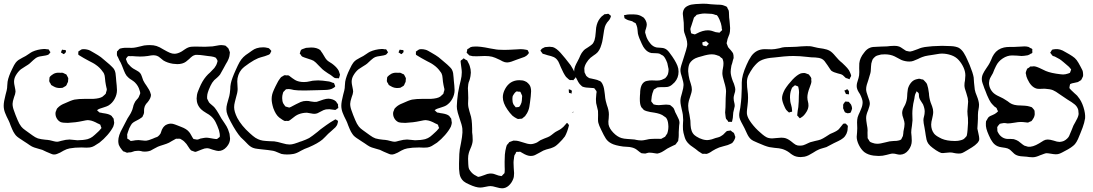

<svg xmlns="http://www.w3.org/2000/svg" viewBox="-23 -790 5915 1039"><path d="M502 -194Q502 -194 504 -192L510 -186Q514 -182 516 -181Q518 -180 524 -180Q530 -178 546 -176Q569 -172 579 -164Q582 -163 584 -158Q585 -156 588 -153Q591 -150 592 -147Q593 -145 593 -139Q595 -131 595 -126Q595 -120 590 -105Q579 -83 558.5 -59.5Q538 -36 515 -18Q497 -6 486.5 0Q476 6 463 8Q457 9 444 9Q427 9 418 8Q381 8 354 13Q338 16 321.5 25Q305 34 302 36Q294 40 284.5 43.5Q275 47 266 46Q264 46 259.5 44.5Q255 43 253 42Q248 40 227 31Q220 27 206 21Q197 18 183.5 14.5Q170 11 162 8Q150 4 138.5 -4Q127 -12 124 -14Q109 -24 107 -25Q102 -29 90.5 -36Q79 -43 70.5 -50Q62 -57 57 -65Q49 -76 42.5 -91.5Q36 -107 34 -112Q29 -127 24 -137Q11 -162 4 -180.5Q-3 -199 -3 -218Q-3 -239 7 -277L13 -300Q15 -308 15.5 -314Q16 -320 16 -324Q16 -332 18 -348Q23 -377 43 -417Q54 -441 62 -451Q69 -460 78 -466Q87 -472 98 -477.5Q109 -483 116 -487Q123 -491 133.5 -498.5Q144 -506 152 -510Q180 -523 216 -525Q223 -525 233 -523Q234 -523 235.5 -523.5Q237 -524 239 -523Q243 -521 245 -514Q250 -509 250 -508L249 -506Q246 -503 242 -497Q238 -493 232.5 -492Q227 -491 225 -490Q217 -488 204.5 -486.5Q192 -485 183 -482Q170 -477 157 -464.5Q144 -452 137 -446Q133 -442 113 -430Q93 -417 90 -415Q74 -402 62 -381Q53 -365 53 -347Q53 -338 57 -320Q61 -302 61 -294Q60 -281 53 -264Q45 -240 45 -228Q45 -211 52.5 -191.5Q60 -172 61 -168Q64 -161 72.5 -140Q81 -119 92 -105Q100 -95 113 -86Q126 -77 131 -73Q137 -69 152.5 -57.5Q168 -46 182 -41Q200 -36 222 -34Q226 -34 234 -33Q242 -32 247 -31Q253 -30 265 -26.5Q277 -23 286 -23Q291 -23 298 -25Q305 -27 309 -28Q335 -35 353 -35Q359 -35 375 -33Q389 -31 396 -31Q426 -31 451 -37Q467 -42 477.5 -50Q488 -58 508 -77Q513 -81 521 -91Q526 -96 526 -97Q527 -98 525.5 -99.5Q524 -101 524 -102Q523 -104 522 -108.5Q521 -113 520 -115Q518 -117 513 -119Q508 -121 506 -122Q479 -137 461 -139L452 -140Q446 -140 423 -135Q386 -127 344 -125Q318 -125 306 -129Q291 -136 283 -151.5Q275 -167 278 -184Q278 -185 281 -191Q283 -198 286 -203Q286 -203 294 -211Q307 -223 328 -231Q362 -247 380 -251Q403 -255 437 -255H482Q517 -257 532 -267L541 -275Q542 -276 545 -278.5Q548 -281 549 -283Q551 -285 551 -291Q552 -294 553.5 -297.5Q555 -301 555 -305Q555 -310 553 -316Q552 -322 550 -330Q548 -338 547 -348Q546 -354 545 -368Q544 -382 540 -391Q539 -394 536.5 -397.5Q534 -401 533 -402Q518 -424 496 -439Q488 -445 476.5 -451Q465 -457 461 -459Q452 -463 444.5 -468Q437 -473 430 -476L410 -488Q403 -492 402 -493Q400 -495 400.5 -500.5Q401 -506 401 -507L400 -510Q401 -511 402.5 -512Q404 -513 405 -514Q408 -516 411 -518Q414 -520 417 -522Q421 -524 431 -524Q441 -524 452 -521Q462 -519 486 -504Q490 -502 507 -491.5Q524 -481 537 -469L570 -441Q573 -438 581.5 -430Q590 -422 594 -416Q600 -406 602 -394.5Q604 -383 604.5 -371Q605 -359 606 -352Q607 -343 608.5 -327.5Q610 -312 610 -302Q610 -278 597.5 -255Q585 -232 564 -219Q555 -214 540 -209.5Q525 -205 517 -202Q509 -199 504 -195Q502 -195 502 -194ZM307 -506Q306 -507 310 -514Q310 -516 311 -518Q312 -520 313 -521Q315 -522 319 -520Q331 -520 333 -518Q334 -516 334 -513Q334 -510 333 -507Q323 -497 323 -497Q321 -497 318 -499Q315 -501 314 -502Q313 -503 310.5 -504Q308 -505 307 -506ZM256 -383Q258 -384 263.5 -388Q269 -392 273 -393Q285 -398 305 -396Q307 -396 310 -396.5Q313 -397 317 -396Q322 -394 325.5 -392Q329 -390 331 -389Q334 -389 336 -387Q337 -386 341 -378L346 -368Q347 -366 346.5 -364Q346 -362 346 -360Q346 -351 345 -347L340 -337Q338 -330 335 -327Q334 -325 331.5 -324Q329 -323 328 -322Q318 -316 316 -315Q313 -314 306 -314Q284 -312 266 -323Q256 -328 254 -330L249 -340Q248 -341 246 -344Q244 -347 244 -349Q243 -351 243.5 -354.5Q244 -358 244 -360Q244 -369 245 -371Q246 -375 256 -383Z M1222 -40Q1222 -16 1203 5.5Q1184 27 1159 27Q1151 27 1128 20Q1108 12 1097 12Q1085 12 1070 18.5Q1055 25 1046 28Q1044 29 1039.5 30.5Q1035 32 1033 32L1019 27L1011 24L1004 16Q1004 16 986 -11Q973 -27 962 -33Q954 -38 952 -39Q949 -40 944.5 -39.5Q940 -39 938 -39Q936 -39 934 -39.5Q932 -40 929 -39Q926 -38 920 -34Q914 -31 905.5 -26Q897 -21 892 -18Q880 -12 860 -6Q840 0 831 4Q826 6 810 15Q804 19 792 25Q774 32 750 30Q746 29 739.5 27.5Q733 26 729 26H724Q716 26 712 27Q706 27 698.5 30Q691 33 686 34Q681 35 672 35Q668 37 664 36Q660 36 654 32L644 29L637 21Q626 8 620 -6Q617 -17 617 -27Q617 -57 640 -97L667 -149Q672 -157 679 -168Q686 -179 689 -187Q693 -194 697 -210Q699 -221 703 -229Q708 -242 718 -252Q720 -254 723.5 -258Q727 -262 728 -265Q729 -267 732 -275Q733 -277 734.5 -280.5Q736 -284 736 -286Q736 -290 734.5 -294.5Q733 -299 732 -302Q726 -325 707 -344Q702 -349 690 -357Q678 -364 672 -370Q661 -379 654.5 -392.5Q648 -406 641 -425Q639 -431 636 -437.5Q633 -444 630 -451Q627 -456 623 -463.5Q619 -471 615 -481Q611 -487 610 -491Q609 -494 609.5 -498.5Q610 -503 610 -505V-509Q610 -512 612 -513.5Q614 -515 614 -515Q622 -525 626 -527Q628 -528 633 -528.5Q638 -529 640 -530Q651 -532 666.5 -531.5Q682 -531 689 -531Q701 -531 714.5 -534Q728 -537 732 -538Q755 -544 757 -544Q775 -546 787 -546Q809 -546 824 -541Q840 -536 862 -522Q883 -510 896 -504.5Q909 -499 921 -499Q939 -499 961 -512Q967 -516 978 -523.5Q989 -531 998 -534Q1009 -538 1032 -538L1087 -537Q1101 -537 1127 -539Q1136 -540 1150.5 -543Q1165 -546 1174 -546Q1182 -546 1186 -545L1197 -543L1205 -536Q1207 -534 1209 -532Q1211 -530 1213 -528Q1214 -527 1217 -518L1221 -507L1220 -497Q1219 -474 1199 -443Q1194 -435 1186 -419Q1170 -391 1168 -387Q1162 -379 1152 -370Q1142 -361 1136 -356Q1124 -343 1116 -325.5Q1108 -308 1107 -305Q1100 -286 1099 -279Q1097 -265 1098 -256L1103 -246L1108 -236Q1113 -230 1123 -222Q1133 -214 1139 -207Q1150 -193 1160.5 -174.5Q1171 -156 1175 -149Q1180 -141 1192.5 -123Q1205 -105 1211 -90Q1213 -86 1219 -66Q1222 -42 1222 -40ZM1119 -161Q1109 -170 1094 -178Q1074 -190 1066 -198Q1041 -222 1041 -257Q1041 -263 1043 -277Q1045 -288 1050 -299.5Q1055 -311 1056 -314Q1071 -351 1092 -376Q1102 -388 1114 -398Q1133 -417 1137 -422Q1148 -436 1152 -451Q1152 -453 1153.5 -456.5Q1155 -460 1154 -461Q1154 -463 1152 -466.5Q1150 -470 1149 -471Q1148 -472 1147 -474.5Q1146 -477 1144 -478Q1143 -479 1139 -480Q1135 -481 1134 -482Q1123 -485 1101 -487Q1092 -488 1075.5 -490.5Q1059 -493 1046 -493H1035Q1025 -491 1017.5 -485.5Q1010 -480 1000 -470Q984 -457 983 -456Q965 -443 936 -443Q928 -443 912 -445Q882 -450 861 -463Q855 -467 845 -476Q835 -485 826 -488Q817 -491 807 -491Q797 -491 777 -487Q756 -484 735 -484L712 -485Q692 -487 682 -486Q681 -486 676 -486.5Q671 -487 669 -485Q667 -484 660 -474L659 -471Q658 -470 659.5 -467.5Q661 -465 661 -464Q662 -461 664 -455.5Q666 -450 669 -446Q685 -427 698 -419Q704 -415 716.5 -408.5Q729 -402 735 -395Q741 -388 745 -375Q749 -362 752 -355Q760 -339 770 -326Q787 -301 790 -290L794 -277Q794 -259 776 -237Q774 -235 770 -230.5Q766 -226 764 -222Q759 -214 757 -201Q756 -196 756.5 -189Q757 -182 756 -178Q755 -172 751 -165L748 -158Q747 -156 739 -151Q733 -146 717 -138Q715 -137 706.5 -132.5Q698 -128 691 -121Q691 -121 685 -112Q676 -98 669 -75L665 -62L666 -48Q666 -47 665.5 -44Q665 -41 666 -40Q668 -38 676 -34Q682 -28 685 -27Q688 -27 692 -28Q696 -29 699 -29Q703 -30 710 -31Q717 -32 727 -32Q733 -32 747.5 -30Q762 -28 770 -29Q771 -29 783 -32Q809 -41 816 -45Q819 -46 823.5 -47.5Q828 -49 831 -51Q840 -58 846 -68Q848 -73 849.5 -78Q851 -83 853 -88Q860 -102 865 -106Q871 -113 881.5 -117Q892 -121 901 -121Q912 -121 923.5 -116.5Q935 -112 938 -111Q942 -109 957 -103.5Q972 -98 983 -91Q994 -84 1001 -75Q1006 -69 1011 -59.5Q1016 -50 1018 -47Q1020 -45 1021 -42.5Q1022 -40 1024 -38Q1026 -37 1029 -37Q1032 -37 1035 -36Q1037 -36 1040.5 -35Q1044 -34 1046 -35Q1051 -35 1061 -40Q1086 -45 1092 -45Q1102 -45 1114.5 -42.5Q1127 -40 1135 -39Q1138 -39 1143 -38Q1148 -37 1151 -38Q1154 -39 1157 -42Q1160 -45 1162 -46Q1166 -48 1166 -50Q1167 -52 1166.5 -58Q1166 -64 1166 -66Q1166 -69 1162 -85Q1153 -111 1143.5 -129.5Q1134 -148 1119 -161Z M1752 -393Q1727 -410 1722 -415Q1722 -415 1702 -435Q1685 -454 1674 -461Q1665 -466 1645 -472Q1631 -476 1624 -479Q1615 -482 1612 -484Q1607 -488 1603 -496Q1599 -500 1599 -500Q1599 -502 1600 -503Q1601 -504 1601 -506Q1602 -509 1603 -513Q1604 -517 1606 -520Q1607 -521 1609.5 -522Q1612 -523 1613 -524Q1628 -530 1633 -531Q1651 -533 1661 -533Q1692 -533 1710 -519L1716 -510Q1721 -504 1729 -490Q1739 -472 1746 -465Q1752 -459 1763 -452.5Q1774 -446 1781 -440Q1801 -424 1810 -407L1815 -392Q1817 -388 1817 -386Q1817 -384 1814 -375Q1813 -373 1812.5 -370.5Q1812 -368 1811 -366L1803 -367H1794Q1788 -367 1781.5 -372.5Q1775 -378 1772 -380Q1766 -385 1752 -393ZM1800 -112Q1798 -108 1795.5 -105.5Q1793 -103 1792 -101L1770 -81L1753 -66Q1746 -59 1737 -49.5Q1728 -40 1722 -35Q1697 -14 1648 7L1625 16L1605 26Q1582 40 1565 43Q1549 46 1531 46Q1514 46 1500 43Q1491 40 1478 34Q1465 28 1455 26Q1433 22 1391 18Q1385 17 1370.5 15.5Q1356 14 1346 10Q1331 4 1317.5 -10Q1304 -24 1300 -28L1280 -47Q1255 -75 1225 -132Q1214 -153 1208 -168.5Q1202 -184 1202 -199Q1202 -213 1206 -228Q1210 -243 1211 -246Q1213 -252 1218 -271Q1221 -283 1223 -308Q1223 -323 1226 -338Q1231 -364 1253 -412Q1265 -439 1273.5 -454Q1282 -469 1294 -481Q1305 -492 1324 -504Q1327 -506 1340 -515.5Q1353 -525 1366 -529Q1381 -534 1402 -534Q1412 -534 1424 -531L1432 -529Q1438 -523 1438 -523Q1439 -521 1442 -518.5Q1445 -516 1445 -515Q1446 -514 1444 -511Q1442 -508 1442 -507Q1441 -505 1439.5 -501.5Q1438 -498 1436 -497Q1435 -496 1432.5 -494.5Q1430 -493 1429 -493Q1424 -491 1419.5 -489.5Q1415 -488 1410 -486Q1384 -479 1374 -475Q1354 -467 1326 -448Q1296 -428 1284 -414Q1273 -401 1267 -384Q1261 -367 1261 -350L1262 -329Q1263 -322 1263 -308Q1263 -290 1253 -258Q1252 -254 1248 -238.5Q1244 -223 1244 -210Q1244 -186 1261 -152Q1284 -109 1329 -69Q1331 -67 1345 -55Q1359 -43 1373 -37Q1386 -31 1399.5 -29Q1413 -27 1435 -26Q1452 -26 1461 -25Q1478 -23 1505 -15Q1528 -8 1544 -8Q1556 -8 1570.5 -12.5Q1585 -17 1590 -19Q1599 -23 1610 -26Q1635 -35 1650 -43Q1666 -53 1696 -77Q1712 -91 1721 -97Q1723 -99 1743 -113L1765 -128L1785 -140Q1786 -141 1788 -142Q1790 -143 1793 -144Q1795 -144 1799 -140Q1800 -140 1803 -138.5Q1806 -137 1806 -131Q1805 -128 1803.5 -121.5Q1802 -115 1800 -112ZM1741 -198Q1729 -196 1712 -186Q1704 -181 1695.5 -177.5Q1687 -174 1678 -174Q1671 -174 1659 -176.5Q1647 -179 1638 -180Q1615 -180 1594 -172Q1591 -171 1585 -168Q1579 -165 1575 -162Q1568 -157 1562 -152Q1556 -147 1549 -142Q1540 -136 1540 -136Q1537 -135 1533 -135.5Q1529 -136 1527 -136L1519 -135Q1509 -138 1488 -154Q1469 -169 1456 -205Q1447 -234 1447 -254Q1447 -267 1450 -279Q1452 -288 1460 -306L1468 -323Q1471 -328 1477 -340.5Q1483 -353 1490 -362Q1497 -372 1499 -373Q1501 -375 1503.5 -376Q1506 -377 1508 -378Q1509 -379 1512 -381Q1515 -383 1517 -383H1520Q1526 -383 1528 -382Q1530 -382 1533 -382.5Q1536 -383 1538 -382Q1541 -381 1543.5 -379Q1546 -377 1547 -376Q1552 -372 1559 -367Q1566 -362 1574 -357Q1593 -346 1622 -346Q1633 -346 1638 -347Q1652 -349 1659 -351Q1663 -352 1668 -353Q1673 -354 1680 -354Q1686 -355 1699 -355Q1718 -355 1758 -349Q1764 -348 1778 -342Q1779 -342 1781.5 -341.5Q1784 -341 1785 -339L1788 -331Q1791 -325 1791 -322Q1791 -321 1787 -318Q1783 -315 1781 -314Q1766 -303 1730 -303Q1711 -303 1696 -302Q1608 -299 1590 -301Q1582 -301 1568 -303Q1563 -304 1554.5 -306Q1546 -308 1538 -308Q1535 -307 1531.5 -307.5Q1528 -308 1525 -307Q1523 -306 1520.5 -303Q1518 -300 1517 -299Q1510 -292 1510 -292Q1509 -290 1508.5 -287Q1508 -284 1507 -282Q1504 -272 1504 -259Q1504 -242 1510 -230Q1511 -228 1519 -217Q1520 -216 1521 -215Q1522 -214 1523 -213Q1524 -212 1529 -212Q1531 -211 1535.5 -209.5Q1540 -208 1543 -208Q1547 -209 1551.5 -211.5Q1556 -214 1558 -215Q1565 -218 1579 -226Q1601 -237 1604 -238Q1619 -244 1635 -244Q1648 -244 1659 -241Q1681 -237 1691 -239Q1695 -240 1698.5 -241.5Q1702 -243 1706 -244Q1711 -246 1726.5 -251Q1742 -256 1755 -256Q1781 -254 1794 -242Q1796 -241 1798 -237Q1800 -233 1801 -232Q1802 -231 1803.5 -229.5Q1805 -228 1806 -225Q1807 -224 1806.5 -221Q1806 -218 1806 -217Q1809 -209 1807 -205L1800 -201Q1796 -196 1791 -195L1783 -196L1759 -199Q1746 -199 1741 -198Z M2329 -194Q2329 -194 2331 -192L2337 -186Q2341 -182 2343 -181Q2345 -180 2351 -180Q2357 -178 2373 -176Q2396 -172 2406 -164Q2409 -163 2411 -158Q2412 -156 2415 -153Q2418 -150 2419 -147Q2420 -145 2420 -139Q2422 -131 2422 -126Q2422 -120 2417 -105Q2406 -83 2385.5 -59.5Q2365 -36 2342 -18Q2324 -6 2313.5 0Q2303 6 2290 8Q2284 9 2271 9Q2254 9 2245 8Q2208 8 2181 13Q2165 16 2148.5 25Q2132 34 2129 36Q2121 40 2111.5 43.5Q2102 47 2093 46Q2091 46 2086.5 44.5Q2082 43 2080 42Q2075 40 2054 31Q2047 27 2033 21Q2024 18 2010.5 14.5Q1997 11 1989 8Q1977 4 1965.5 -4Q1954 -12 1951 -14Q1936 -24 1934 -25Q1929 -29 1917.5 -36Q1906 -43 1897.5 -50Q1889 -57 1884 -65Q1876 -76 1869.5 -91.5Q1863 -107 1861 -112Q1856 -127 1851 -137Q1838 -162 1831 -180.5Q1824 -199 1824 -218Q1824 -239 1834 -277L1840 -300Q1842 -308 1842.5 -314Q1843 -320 1843 -324Q1843 -332 1845 -348Q1850 -377 1870 -417Q1881 -441 1889 -451Q1896 -460 1905 -466Q1914 -472 1925 -477.5Q1936 -483 1943 -487Q1950 -491 1960.5 -498.5Q1971 -506 1979 -510Q2007 -523 2043 -525Q2050 -525 2060 -523Q2061 -523 2062.5 -523.5Q2064 -524 2066 -523Q2070 -521 2072 -514Q2077 -509 2077 -508L2076 -506Q2073 -503 2069 -497Q2065 -493 2059.5 -492Q2054 -491 2052 -490Q2044 -488 2031.5 -486.5Q2019 -485 2010 -482Q1997 -477 1984 -464.5Q1971 -452 1964 -446Q1960 -442 1940 -430Q1920 -417 1917 -415Q1901 -402 1889 -381Q1880 -365 1880 -347Q1880 -338 1884 -320Q1888 -302 1888 -294Q1887 -281 1880 -264Q1872 -240 1872 -228Q1872 -211 1879.5 -191.5Q1887 -172 1888 -168Q1891 -161 1899.5 -140Q1908 -119 1919 -105Q1927 -95 1940 -86Q1953 -77 1958 -73Q1964 -69 1979.5 -57.5Q1995 -46 2009 -41Q2027 -36 2049 -34Q2053 -34 2061 -33Q2069 -32 2074 -31Q2080 -30 2092 -26.5Q2104 -23 2113 -23Q2118 -23 2125 -25Q2132 -27 2136 -28Q2162 -35 2180 -35Q2186 -35 2202 -33Q2216 -31 2223 -31Q2253 -31 2278 -37Q2294 -42 2304.5 -50Q2315 -58 2335 -77Q2340 -81 2348 -91Q2353 -96 2353 -97Q2354 -98 2352.5 -99.5Q2351 -101 2351 -102Q2350 -104 2349 -108.5Q2348 -113 2347 -115Q2345 -117 2340 -119Q2335 -121 2333 -122Q2306 -137 2288 -139L2279 -140Q2273 -140 2250 -135Q2213 -127 2171 -125Q2145 -125 2133 -129Q2118 -136 2110 -151.5Q2102 -167 2105 -184Q2105 -185 2108 -191Q2110 -198 2113 -203Q2113 -203 2121 -211Q2134 -223 2155 -231Q2189 -247 2207 -251Q2230 -255 2264 -255H2309Q2344 -257 2359 -267L2368 -275Q2369 -276 2372 -278.5Q2375 -281 2376 -283Q2378 -285 2378 -291Q2379 -294 2380.5 -297.5Q2382 -301 2382 -305Q2382 -310 2380 -316Q2379 -322 2377 -330Q2375 -338 2374 -348Q2373 -354 2372 -368Q2371 -382 2367 -391Q2366 -394 2363.5 -397.5Q2361 -401 2360 -402Q2345 -424 2323 -439Q2315 -445 2303.5 -451Q2292 -457 2288 -459Q2279 -463 2271.5 -468Q2264 -473 2257 -476L2237 -488Q2230 -492 2229 -493Q2227 -495 2227.5 -500.5Q2228 -506 2228 -507L2227 -510Q2228 -511 2229.5 -512Q2231 -513 2232 -514Q2235 -516 2238 -518Q2241 -520 2244 -522Q2248 -524 2258 -524Q2268 -524 2279 -521Q2289 -519 2313 -504Q2317 -502 2334 -491.5Q2351 -481 2364 -469L2397 -441Q2400 -438 2408.5 -430Q2417 -422 2421 -416Q2427 -406 2429 -394.5Q2431 -383 2431.5 -371Q2432 -359 2433 -352Q2434 -343 2435.5 -327.5Q2437 -312 2437 -302Q2437 -278 2424.5 -255Q2412 -232 2391 -219Q2382 -214 2367 -209.5Q2352 -205 2344 -202Q2336 -199 2331 -195Q2329 -195 2329 -194ZM2134 -506Q2133 -507 2137 -514Q2137 -516 2138 -518Q2139 -520 2140 -521Q2142 -522 2146 -520Q2158 -520 2160 -518Q2161 -516 2161 -513Q2161 -510 2160 -507Q2150 -497 2150 -497Q2148 -497 2145 -499Q2142 -501 2141 -502Q2140 -503 2137.5 -504Q2135 -505 2134 -506ZM2083 -383Q2085 -384 2090.5 -388Q2096 -392 2100 -393Q2112 -398 2132 -396Q2134 -396 2137 -396.5Q2140 -397 2144 -396Q2149 -394 2152.5 -392Q2156 -390 2158 -389Q2161 -389 2163 -387Q2164 -386 2168 -378L2173 -368Q2174 -366 2173.5 -364Q2173 -362 2173 -360Q2173 -351 2172 -347L2167 -337Q2165 -330 2162 -327Q2161 -325 2158.5 -324Q2156 -323 2155 -322Q2145 -316 2143 -315Q2140 -314 2133 -314Q2111 -312 2093 -323Q2083 -328 2081 -330L2076 -340Q2075 -341 2073 -344Q2071 -347 2071 -349Q2070 -351 2070.5 -354.5Q2071 -358 2071 -360Q2071 -369 2072 -371Q2073 -375 2083 -383Z M2517 -490Q2517 -490 2509 -498Q2502 -505 2502 -505L2504 -513Q2505 -515 2505 -518Q2505 -521 2506 -524L2514 -528Q2516 -529 2518 -531Q2520 -533 2524 -535Q2533 -538 2545 -538Q2573 -540 2629 -528L2653 -524Q2670 -520 2707 -520Q2726 -520 2777 -523L2794 -524Q2808 -524 2823 -521Q2825 -520 2827.5 -520Q2830 -520 2832 -519Q2834 -516 2835.5 -512.5Q2837 -509 2838 -507L2839 -504Q2839 -501 2831 -493Q2827 -488 2815 -482Q2800 -476 2770 -466Q2758 -461 2744.5 -456.5Q2731 -452 2721 -452Q2709 -452 2697 -458Q2685 -464 2682 -466Q2653 -480 2640 -483Q2624 -487 2600 -487Q2582 -487 2573 -486Q2566 -486 2556.5 -485.5Q2547 -485 2535 -486Q2519 -489 2517 -490ZM2926 -535Q2930 -536 2939 -536L2951 -537Q2957 -537 2969 -535Q2988 -529 3010.5 -504Q3033 -479 3065 -437Q3067 -434 3077 -417Q3087 -400 3090 -382Q3093 -374 3092 -371Q3090 -366 3083 -361Q3081 -356 3080 -356L3071 -357Q3069 -357 3065.5 -356.5Q3062 -356 3060 -357L3053 -362Q3044 -370 3040 -374Q3026 -393 3012 -426Q3009 -432 3004 -445Q2999 -458 2993 -465Q2985 -476 2972.5 -481.5Q2960 -487 2941 -491Q2939 -491 2922 -497L2914 -499Q2914 -499 2905 -511Q2902 -514 2902 -515Q2901 -518 2910 -527ZM3034 -52Q3021 -34 3001 -15Q2999 -13 2990 -5Q2981 3 2971 7Q2958 13 2944 16Q2940 17 2933 19Q2926 21 2917 25Q2914 26 2897 36Q2881 45 2871.5 49.5Q2862 54 2849 54Q2830 54 2804 38Q2794 32 2792 31H2789Q2783 31 2781 32Q2780 32 2776.5 31.5Q2773 31 2772 32Q2770 33 2768.5 36.5Q2767 40 2767 41Q2761 50 2761 50Q2760 54 2759 60Q2758 66 2758 69Q2756 81 2756 90L2757 118Q2759 136 2759 147Q2759 168 2754 179Q2746 200 2730 214.5Q2714 229 2694 229Q2682 229 2662 223Q2642 217 2631 217Q2622 217 2604 221Q2586 225 2576 225Q2552 225 2516 208Q2497 200 2486 191Q2468 175 2464 151Q2460 127 2461 95Q2462 84 2462 61Q2462 54 2462.5 43.5Q2463 33 2465 18Q2473 -21 2477 -48Q2481 -75 2479 -94Q2477 -113 2464 -149Q2452 -184 2450 -200Q2449 -205 2449 -215Q2449 -226 2451 -248Q2454 -286 2463 -325Q2464 -330 2470 -354Q2476 -378 2476 -399Q2476 -408 2474 -421Q2472 -434 2471 -444Q2471 -447 2470 -453Q2469 -459 2470 -461Q2471 -464 2479 -468Q2485 -474 2485 -474Q2487 -474 2490.5 -471.5Q2494 -469 2495 -468L2505 -463L2509 -455Q2517 -441 2519 -433Q2525 -415 2525 -397Q2525 -390 2523 -378Q2522 -370 2520 -364Q2518 -358 2517 -354Q2512 -343 2511 -334Q2509 -320 2509 -313L2510 -292Q2511 -282 2511 -260L2510 -230Q2510 -211 2517 -189Q2524 -167 2526 -158Q2530 -140 2531 -120Q2532 -100 2532 -95V-74Q2533 -67 2534 -56.5Q2535 -46 2535 -32Q2535 -12 2522 16Q2516 30 2514 38Q2510 51 2510 69L2511 97Q2511 100 2512 110Q2513 120 2516 126Q2516 126 2522 135Q2535 153 2553 161Q2555 162 2559 164.5Q2563 167 2566 167H2567Q2570 167 2579 164Q2590 161 2599 157Q2614 150 2628 149H2633Q2641 149 2649 151Q2656 153 2662 155.5Q2668 158 2675 160Q2678 160 2686 162L2691 163Q2693 162 2695.5 159Q2698 156 2699 155Q2699 155 2707 147Q2708 145 2707.5 143Q2707 141 2708 139Q2709 125 2708 112Q2707 91 2709 47Q2711 25 2716 7Q2717 5 2717.5 2Q2718 -1 2719 -3Q2721 -7 2723.5 -9.5Q2726 -12 2728 -14L2733 -21Q2734 -22 2744 -25L2755 -29H2760Q2775 -29 2785 -26L2805 -20Q2833 -10 2849 -10Q2863 -10 2883 -19Q2883 -19 2901 -31Q2909 -35 2921.5 -40Q2934 -45 2942 -48Q2952 -52 2962 -60Q2972 -68 2976 -71Q2982 -76 2995 -82.5Q3008 -89 3013 -93Q3026 -102 3036 -115L3043 -123Q3045 -125 3045 -125Q3046 -125 3047 -124Q3048 -123 3049 -122Q3054 -117 3056 -112Q3047 -75 3034 -52ZM2827 -174Q2824 -171 2822.5 -168Q2821 -165 2819 -162L2808 -153Q2806 -152 2805 -150.5Q2804 -149 2802 -148Q2799 -147 2791 -147L2780 -146Q2779 -146 2773 -149Q2761 -155 2750 -164Q2735 -179 2723 -197Q2698 -233 2698 -264Q2698 -286 2710.5 -309Q2723 -332 2742 -344Q2762 -356 2787 -356Q2806 -356 2817 -351L2827 -346L2835 -339L2842 -331Q2851 -318 2851 -296Q2851 -286 2849 -268Q2845 -232 2841.5 -212Q2838 -192 2827 -174ZM3070 -287Q3070 -286 3070.5 -285.5Q3071 -285 3070 -284Q3069 -283 3067 -284.5Q3065 -286 3064 -286Q3062 -286 3059.5 -286.5Q3057 -287 3056 -288Q3055 -290 3055 -299V-307Q3056 -308 3058 -306Q3065 -305 3072 -299ZM2751 -268Q2750 -265 2750 -259V-251Q2750 -236 2755 -226Q2758 -222 2760.5 -218.5Q2763 -215 2765 -213L2768 -209L2773 -210Q2784 -210 2786 -212Q2789 -213 2791.5 -218.5Q2794 -224 2795 -225Q2800 -234 2801 -246.5Q2802 -259 2802 -262Q2802 -264 2802.5 -267.5Q2803 -271 2802 -273Q2802 -274 2799 -280Q2797 -283 2796 -286.5Q2795 -290 2793 -293Q2791 -294 2781 -294Q2780 -294 2777 -295Q2774 -296 2772 -295Q2768 -294 2760 -284Q2759 -282 2755.5 -277Q2752 -272 2751 -268ZM3075 -182Q3074 -182 3073 -181.5Q3072 -181 3072 -182Q3074 -183 3076.5 -184Q3079 -185 3081 -185Q3082 -185 3081.5 -184Q3081 -183 3080 -183Z M3648 -37Q3648 -29 3646 -26Q3646 -26 3637 -14Q3635 -9 3632 -8Q3630 -6 3622 -3Q3615 1 3604.5 5.5Q3594 10 3588 14Q3583 17 3570.5 25.5Q3558 34 3546 38Q3537 41 3535 41H3533L3525 40Q3503 36 3491 36Q3486 36 3479.5 38Q3473 40 3469 41L3456 40Q3454 39 3452 39.5Q3450 40 3448 39Q3444 37 3439 33Q3435 30 3427 23.5Q3419 17 3413 14Q3403 9 3392 7Q3384 5 3371 4.5Q3358 4 3349 3Q3305 -3 3285 -14Q3266 -24 3255.5 -40Q3245 -56 3231 -86Q3218 -112 3215 -125Q3213 -132 3213 -146Q3213 -154 3213.5 -167.5Q3214 -181 3213 -190Q3212 -197 3208 -211Q3204 -225 3203 -232Q3202 -238 3202 -250V-256Q3202 -266 3204 -282Q3204 -284 3205 -288.5Q3206 -293 3205 -295Q3205 -298 3200 -303Q3199 -304 3197 -307.5Q3195 -311 3193 -312Q3191 -314 3180 -314Q3173 -315 3160 -315.5Q3147 -316 3140 -318Q3138 -319 3134.5 -319.5Q3131 -320 3130 -321Q3127 -322 3125 -324.5Q3123 -327 3121 -328Q3113 -335 3106.5 -346Q3100 -357 3095 -368Q3086 -386 3085 -393Q3084 -397 3084 -405Q3084 -418 3089 -430.5Q3094 -443 3101 -455.5Q3108 -468 3111 -475Q3112 -478 3118 -491Q3124 -504 3133 -514Q3141 -524 3159 -534Q3162 -536 3170 -541.5Q3178 -547 3184 -553Q3189 -559 3194 -572Q3199 -587 3201 -617L3203 -640Q3208 -671 3224 -691Q3231 -701 3242 -708Q3244 -709 3245 -710.5Q3246 -712 3248 -713Q3252 -714 3260 -714Q3261 -714 3264.5 -715Q3268 -716 3269 -715Q3271 -715 3273.5 -712.5Q3276 -710 3277 -709Q3278 -708 3280 -707Q3282 -706 3283 -704V-703Q3283 -701 3281.5 -697Q3280 -693 3279 -691Q3276 -684 3270.5 -678Q3265 -672 3262 -668Q3253 -655 3250 -644Q3246 -630 3242 -600Q3241 -594 3238.5 -578Q3236 -562 3232 -550Q3227 -532 3220 -520Q3213 -507 3201.5 -498.5Q3190 -490 3188 -489L3172 -477Q3160 -466 3150.5 -450.5Q3141 -435 3139 -420L3140 -401Q3140 -398 3142 -394.5Q3144 -391 3145 -389Q3146 -387 3147 -384Q3148 -381 3150 -379Q3159 -370 3167 -367L3177 -365Q3184 -363 3197 -360.5Q3210 -358 3219 -353Q3220 -353 3223.5 -351.5Q3227 -350 3228 -348Q3236 -342 3243 -321Q3246 -311 3247.5 -298Q3249 -285 3250 -280Q3252 -256 3255 -244L3261 -222Q3272 -193 3272 -171L3271 -150Q3268 -131 3270 -117Q3274 -95 3295.5 -72.5Q3317 -50 3340 -43Q3353 -39 3372 -38Q3391 -37 3399 -36Q3406 -36 3411 -35Q3416 -34 3420 -33Q3424 -32 3432.5 -31Q3441 -30 3448 -30Q3457 -30 3475 -34Q3491 -38 3499 -38Q3506 -39 3521 -39H3542Q3544 -39 3548.5 -38.5Q3553 -38 3556 -39L3563 -43Q3574 -49 3576 -50Q3576 -50 3582 -59Q3588 -68 3588 -68Q3589 -70 3589.5 -73.5Q3590 -77 3591 -79Q3594 -91 3594 -105Q3594 -114 3593 -119Q3591 -140 3582 -152Q3581 -154 3573 -159Q3561 -169 3547 -173.5Q3533 -178 3517.5 -180.5Q3502 -183 3495 -184Q3473 -188 3461 -195L3454 -203Q3452 -205 3450 -207Q3448 -209 3447 -211Q3446 -213 3443 -221Q3438 -238 3440 -272Q3441 -276 3441 -284Q3441 -337 3470 -350Q3473 -351 3477 -352Q3481 -353 3483 -353Q3490 -355 3505 -355L3532 -354Q3547 -354 3558 -358L3569 -363L3577 -367L3586 -378Q3592 -387 3593 -395Q3595 -403 3595 -416Q3591 -438 3588 -449Q3577 -478 3567 -487Q3564 -490 3561.5 -491Q3559 -492 3557 -493Q3549 -498 3547 -499Q3540 -502 3525 -502Q3509 -502 3502 -503Q3481 -507 3466 -526Q3458 -535 3450 -553Q3434 -586 3429 -608Q3428 -614 3427 -628Q3426 -642 3422 -652Q3420 -655 3419.5 -658Q3419 -661 3417 -664Q3415 -666 3407 -669L3398 -675Q3393 -677 3387 -678Q3381 -679 3376 -681Q3372 -682 3369 -684Q3366 -686 3364 -687L3357 -691Q3355 -695 3355 -702Q3355 -703 3354 -704.5Q3353 -706 3354 -707Q3355 -708 3357 -708.5Q3359 -709 3361 -709Q3373 -712 3383 -712Q3405 -713 3421 -711Q3437 -709 3450 -701L3460 -695Q3467 -688 3472 -677.5Q3477 -667 3477 -657Q3477 -650 3473 -636Q3468 -624 3468 -614L3472 -601Q3477 -578 3496 -555Q3510 -537 3531 -533Q3537 -532 3552 -531.5Q3567 -531 3575 -527Q3589 -521 3602 -502Q3631 -464 3643 -434Q3649 -419 3649 -402Q3649 -369 3628 -345Q3612 -328 3600 -323Q3589 -318 3572 -318.5Q3555 -319 3545 -318Q3538 -318 3535 -317Q3533 -317 3525 -311Q3523 -310 3520 -308.5Q3517 -307 3515 -305L3512 -297Q3507 -286 3504 -269L3502 -251L3501 -243Q3502 -239 3506 -235Q3510 -231 3511 -229L3514 -225Q3516 -224 3521 -223.5Q3526 -223 3528 -222Q3533 -221 3542 -221Q3552 -221 3567.5 -223Q3583 -225 3593 -223Q3601 -223 3604 -221Q3606 -220 3607 -218.5Q3608 -217 3610 -216Q3612 -214 3615 -212Q3618 -210 3621 -206Q3624 -202 3627 -194Q3630 -186 3631 -183Q3634 -177 3640 -165.5Q3646 -154 3650 -144.5Q3654 -135 3654 -125Q3654 -119 3652 -109Q3650 -87 3650 -75Q3650 -71 3650 -59Q3650 -47 3648 -37Z M3939 -16 3929 -11Q3919 -5 3893 1Q3877 5 3869 8Q3849 16 3833 26Q3812 41 3799 43L3791 42Q3789 42 3784.5 42.5Q3780 43 3777 42Q3777 42 3768 36Q3758 31 3742 17Q3736 12 3724.5 4.5Q3713 -3 3707 -9Q3688 -26 3682 -48Q3674 -74 3673 -88Q3672 -100 3672.5 -108.5Q3673 -117 3673 -123Q3675 -140 3673 -157Q3673 -168 3670 -181.5Q3667 -195 3666 -199Q3665 -204 3662 -218Q3659 -232 3659 -244Q3659 -261 3668 -288Q3676 -316 3676 -330Q3676 -344 3668 -370Q3659 -395 3659 -412Q3659 -426 3677 -478Q3693 -527 3695 -540Q3696 -544 3696 -551Q3696 -565 3691 -582Q3689 -590 3684 -602.5Q3679 -615 3678 -624Q3677 -632 3677.5 -645Q3678 -658 3677 -667Q3677 -674 3675 -686Q3672 -713 3672 -715Q3672 -724 3675 -733Q3681 -752 3705 -761Q3716 -766 3741 -768Q3767 -770 3781 -770Q3803 -770 3824 -767Q3844 -765 3855 -765Q3861 -765 3871.5 -764.5Q3882 -764 3889 -762L3900 -758Q3908 -755 3910 -753Q3912 -752 3915 -743Q3919 -737 3920 -734Q3922 -727 3922 -713Q3922 -696 3925 -676Q3925 -670 3926.5 -658.5Q3928 -647 3928 -638Q3928 -625 3927 -619Q3926 -607 3919 -592Q3913 -578 3912 -569Q3909 -557 3909 -556Q3909 -554 3912 -548L3917 -535Q3921 -530 3924.5 -526Q3928 -522 3931 -519Q3942 -506 3944 -501Q3947 -492 3947 -478Q3947 -475 3946 -472Q3945 -469 3944 -467Q3942 -457 3939.5 -449Q3937 -441 3935 -435Q3931 -413 3931 -401Q3931 -382 3943 -350Q3949 -338 3952 -326Q3956 -314 3956 -305Q3956 -294 3951 -281Q3947 -267 3947 -260Q3947 -252 3948 -246.5Q3949 -241 3950 -237Q3953 -227 3953 -216Q3952 -208 3945 -181Q3944 -175 3943.5 -162.5Q3943 -150 3941 -144Q3940 -142 3939.5 -137Q3939 -132 3938 -131Q3937 -130 3932.5 -130.5Q3928 -131 3927 -131L3919 -130Q3918 -131 3914 -138L3906 -147Q3905 -150 3904 -155Q3903 -160 3903 -163Q3901 -175 3901 -181Q3901 -192 3903 -210L3904 -259Q3906 -283 3906 -295Q3906 -314 3896 -346Q3886 -378 3886 -394Q3886 -403 3887 -409Q3888 -415 3889 -420Q3892 -434 3892 -446Q3892 -457 3890 -462Q3890 -463 3888.5 -467.5Q3887 -472 3886 -473Q3885 -475 3879 -478Q3871 -486 3869 -487Q3866 -488 3862 -489Q3858 -490 3854 -492Q3843 -496 3829 -496Q3808 -496 3776 -486Q3752 -480 3741 -475Q3720 -465 3709 -447Q3701 -431 3701 -404Q3703 -379 3708 -360Q3710 -353 3715.5 -336Q3721 -319 3721 -306Q3721 -292 3711 -264Q3703 -242 3702 -231Q3701 -227 3701 -218Q3701 -197 3708 -169Q3712 -147 3713 -137Q3713 -131 3714 -113Q3715 -95 3720 -81.5Q3725 -68 3735 -59Q3738 -56 3741 -54.5Q3744 -53 3746 -51Q3761 -41 3780 -35.5Q3799 -30 3815 -33Q3826 -34 3849 -43Q3853 -44 3862.5 -46.5Q3872 -49 3878 -53Q3890 -59 3901 -72Q3903 -74 3906 -77Q3909 -80 3911 -81Q3913 -82 3917.5 -82Q3922 -82 3925 -83L3931 -84Q3933 -83 3939 -77Q3948 -71 3948 -71Q3952 -64 3953 -58Q3956 -52 3956 -50V-48Q3956 -43 3950 -31Q3944 -21 3939 -16ZM3808 -626Q3818 -626 3829 -623Q3833 -622 3839.5 -619.5Q3846 -617 3850 -616L3865 -614L3870 -613Q3872 -614 3874.5 -617Q3877 -620 3878 -621Q3879 -622 3880.5 -623Q3882 -624 3884 -626Q3886 -629 3883 -634Q3883 -646 3878 -664Q3870 -688 3863 -699L3857 -707Q3855 -709 3850 -709Q3837 -714 3829 -715Q3805 -717 3791 -717Q3778 -717 3764 -714Q3750 -711 3747 -710L3740 -702Q3735 -699 3732 -694Q3731 -692 3728 -681L3719 -653Q3718 -650 3715.5 -643Q3713 -636 3713 -631Q3713 -630 3716 -615Q3716 -611 3717 -610Q3718 -609 3721 -608.5Q3724 -608 3725 -607Q3734 -604 3736 -604Q3739 -604 3742 -606Q3745 -608 3748 -609Q3780 -626 3808 -626ZM3794 -541Q3798 -539 3799 -539Q3799 -539 3807 -547Q3813 -553 3813 -553Q3813 -553 3807 -559Q3800 -566 3798 -567Q3795 -567 3791 -565Q3787 -563 3784 -563L3778 -561V-559V-554Q3778 -548 3781 -544Z M4565 -109V-105Q4565 -98 4564 -95Q4564 -80 4557.5 -66Q4551 -52 4540 -43Q4529 -34 4513 -26.5Q4497 -19 4489 -15Q4481 -11 4469 -4.5Q4457 2 4449 6Q4440 9 4427 12.5Q4414 16 4406 20Q4396 24 4376 37Q4365 44 4353 50Q4341 56 4330 58Q4318 60 4310 60Q4284 60 4267 49Q4261 46 4257 42.5Q4253 39 4249 36Q4230 22 4209 16Q4196 12 4168 10Q4150 8 4140 6Q4118 1 4078 -17Q4050 -28 4040 -37Q4028 -48 4019 -68Q4010 -88 4006 -96L3996 -115Q3987 -131 3982 -143Q3977 -155 3977 -167Q3977 -176 3979.5 -188.5Q3982 -201 3983 -207Q3986 -226 3987 -240Q3988 -254 3989 -263Q3991 -297 3991 -313V-343Q3991 -381 4017 -439Q4028 -465 4043 -487Q4070 -524 4116 -524L4153 -523Q4167 -523 4195 -529Q4210 -534 4224 -535Q4237 -536 4262 -536Q4271 -537 4288 -537Q4296 -537 4312 -539Q4344 -541 4360 -540Q4370 -539 4383 -535.5Q4396 -532 4403 -531Q4411 -530 4432 -526.5Q4453 -523 4467 -515Q4481 -507 4498 -486L4515 -467Q4527 -455 4534 -450Q4538 -446 4550.5 -434Q4563 -422 4571 -410Q4576 -401 4581 -388Q4581 -386 4582 -384Q4583 -382 4583 -381Q4583 -378 4581 -375Q4579 -372 4578 -370Q4577 -369 4576 -365.5Q4575 -362 4574 -361L4564 -365Q4562 -366 4559 -366.5Q4556 -367 4554 -368Q4550 -371 4546 -375.5Q4542 -380 4538 -383Q4530 -389 4510 -393Q4487 -399 4478 -406Q4475 -407 4473 -410.5Q4471 -414 4469 -416Q4463 -424 4455 -437Q4445 -452 4438.5 -460Q4432 -468 4421 -473Q4413 -477 4389 -479Q4367 -479 4346 -482Q4304 -487 4270 -487Q4248 -487 4219 -484.5Q4190 -482 4168 -479Q4164 -479 4147 -477Q4130 -475 4116 -471Q4102 -467 4091 -461Q4075 -453 4052 -424Q4036 -401 4027.5 -383.5Q4019 -366 4019 -345Q4019 -330 4020 -319.5Q4021 -309 4022 -302Q4025 -281 4025 -261Q4025 -240 4022 -217Q4021 -210 4019.5 -196.5Q4018 -183 4019 -173Q4022 -152 4043.5 -123.5Q4065 -95 4091 -73Q4117 -49 4133 -44Q4144 -41 4155 -41Q4163 -41 4179 -43Q4197 -45 4205 -45Q4214 -45 4219 -44Q4236 -42 4257 -26Q4261 -23 4272 -14Q4283 -5 4293 -3Q4295 -2 4297.5 -2.5Q4300 -3 4302 -2H4311Q4322 -2 4335.5 -8.5Q4349 -15 4356 -18Q4362 -21 4372 -23Q4382 -25 4387 -27Q4407 -31 4418 -35Q4430 -40 4445.5 -50Q4461 -60 4469 -65Q4476 -68 4489.5 -74Q4503 -80 4512 -87Q4517 -91 4522.5 -98.5Q4528 -106 4531 -109Q4537 -117 4539 -119Q4543 -123 4554 -121Q4564 -111 4565 -109ZM4346 -263Q4346 -256 4347 -250.5Q4348 -245 4349 -241Q4352 -231 4352 -219Q4352 -203 4342 -186Q4328 -163 4315 -156Q4314 -155 4310 -152.5Q4306 -150 4305 -150Q4302 -152 4300 -155Q4298 -158 4297 -159Q4291 -165 4291 -165L4292 -176Q4293 -189 4297 -210Q4300 -240 4300 -271Q4301 -278 4301 -291Q4301 -302 4298 -314Q4297 -316 4297 -318.5Q4297 -321 4296 -322Q4295 -323 4291 -324Q4287 -325 4286 -326Q4285 -326 4282 -327.5Q4279 -329 4278 -328Q4277 -328 4272 -323Q4270 -321 4267.5 -319.5Q4265 -318 4263 -315Q4262 -313 4259 -305Q4252 -287 4252 -262Q4252 -241 4258 -223Q4263 -206 4263 -194Q4263 -193 4263.5 -190Q4264 -187 4263 -186Q4262 -185 4259.5 -184.5Q4257 -184 4255 -184L4247 -181L4242 -185Q4232 -195 4232 -195Q4227 -202 4224 -209Q4209 -241 4209 -259Q4209 -278 4224 -306Q4241 -333 4265.5 -359Q4290 -385 4311 -393Q4321 -395 4329 -395Q4333 -395 4338 -393Q4343 -391 4346 -390L4354 -387Q4356 -385 4362 -376Q4363 -375 4364.5 -373Q4366 -371 4366 -369Q4368 -367 4367.5 -363Q4367 -359 4367 -358Q4368 -355 4368 -350Q4368 -340 4359 -318Q4346 -285 4346 -263ZM4571 -285Q4571 -284 4571.5 -282.5Q4572 -281 4571 -280Q4570 -279 4568.5 -279.5Q4567 -280 4566 -280Q4564 -281 4561 -280.5Q4558 -280 4556 -281Q4554 -282 4552.5 -286Q4551 -290 4550 -292L4546 -300Q4547 -301 4549 -301Q4551 -301 4552 -302Q4553 -303 4557 -305Q4561 -307 4562 -307Q4563 -307 4566 -303.5Q4569 -300 4571 -296ZM4549 -183 4545 -191Q4544 -195 4542.5 -197.5Q4541 -200 4540 -202Q4539 -206 4539.5 -209.5Q4540 -213 4540 -216Q4540 -217 4539.5 -219.5Q4539 -222 4540 -224Q4540 -226 4541.5 -228Q4543 -230 4544 -231Q4545 -233 4547 -235.5Q4549 -238 4551 -240Q4552 -241 4555 -240.5Q4558 -240 4559 -240Q4568 -240 4570 -239Q4572 -238 4574 -234Q4581 -227 4583 -223Q4585 -218 4586.5 -212.5Q4588 -207 4588 -203Q4588 -200 4586 -195.5Q4584 -191 4584 -190Q4583 -189 4582.5 -186Q4582 -183 4581 -182Q4580 -180 4574.5 -178.5Q4569 -177 4564 -177Q4561 -178 4556 -179.5Q4551 -181 4549 -183Z M5253 -4Q5242 5 5211 23Q5207 25 5196.5 31.5Q5186 38 5177 40Q5173 41 5165 41Q5159 41 5151.5 40Q5144 39 5140 38Q5130 35 5117 35Q5108 35 5094 37Q5080 39 5071 38Q5059 34 5042 23Q5039 21 5024.5 10.5Q5010 0 5001 -12Q4994 -22 4991 -34Q4988 -46 4986.5 -58Q4985 -70 4984 -75L4980 -99Q4974 -127 4974 -140Q4974 -149 4978 -163Q4979 -167 4980 -173Q4981 -179 4981 -187Q4981 -203 4972 -225Q4969 -231 4960 -244Q4951 -257 4950 -269Q4950 -282 4948 -286Q4948 -286 4943 -291L4937 -296Q4936 -296 4936 -293L4930 -281Q4927 -273 4925 -256L4919 -228Q4918 -222 4916 -206Q4914 -190 4914 -176L4915 -139Q4915 -137 4912 -110Q4908 -86 4908 -73Q4908 -65 4910 -51L4911 -28Q4911 -1 4893 22.5Q4875 46 4848 47Q4839 47 4828 44Q4824 43 4819.5 42Q4815 41 4808 41Q4801 41 4790.5 44Q4780 47 4775 48Q4754 54 4732 54Q4722 54 4704 52Q4674 48 4654 33Q4637 19 4625 -5Q4613 -29 4613 -50Q4613 -58 4615 -74L4616 -96L4615 -128Q4615 -142 4618 -155Q4622 -168 4630 -184Q4631 -187 4638 -203.5Q4645 -220 4645 -237Q4645 -252 4631 -280Q4629 -283 4624 -291Q4619 -299 4616 -307.5Q4613 -316 4613 -324Q4613 -339 4620 -358Q4621 -362 4623 -368Q4625 -374 4626 -382Q4627 -388 4627 -400Q4627 -407 4626.5 -421.5Q4626 -436 4627 -447Q4630 -477 4653 -505Q4667 -525 4686 -532Q4698 -537 4725 -537Q4739 -537 4746 -538Q4766 -538 4777 -539Q4783 -540 4795.5 -541Q4808 -542 4817 -542Q4832 -542 4843 -538Q4851 -535 4862.5 -526.5Q4874 -518 4880 -515L4894 -512L4902 -511Q4903 -511 4915 -514Q4922 -516 4943 -524Q4957 -530 4965 -532Q4980 -536 4999 -537.5Q5018 -539 5024 -540Q5058 -542 5075 -542Q5096 -542 5106 -541Q5109 -541 5122.5 -540.5Q5136 -540 5147 -537.5Q5158 -535 5166 -531Q5182 -521 5193 -503Q5204 -485 5212 -466Q5220 -447 5224 -439Q5242 -395 5246 -371Q5248 -351 5248 -342Q5250 -318 5252 -305Q5255 -289 5263 -271Q5274 -244 5275 -224Q5275 -211 5272 -197Q5271 -192 5270 -185Q5269 -178 5269 -168V-147Q5269 -133 5268 -126Q5266 -106 5266 -94Q5267 -88 5271 -71Q5276 -49 5276 -42V-35Q5276 -30 5272.5 -25Q5269 -20 5267 -17ZM5215 -151Q5214 -157 5213 -168Q5212 -179 5212 -188Q5212 -197 5214 -215Q5216 -231 5216 -240Q5216 -247 5214 -259Q5211 -271 5206 -287Q5196 -313 5196 -328Q5196 -342 5199 -355Q5201 -373 5201 -382Q5201 -403 5191 -425Q5181 -447 5165 -465Q5149 -483 5124 -491.5Q5099 -500 5074 -500Q5063 -500 5047.5 -497Q5032 -494 5023 -493Q5018 -492 5000 -489.5Q4982 -487 4967 -481Q4954 -476 4945 -471Q4929 -464 4919.5 -460.5Q4910 -457 4898 -457Q4877 -457 4856 -465Q4847 -469 4836 -475.5Q4825 -482 4818 -485Q4795 -496 4765 -496Q4751 -496 4745 -495Q4722 -490 4715 -485L4707 -478Q4706 -476 4703.5 -474Q4701 -472 4700 -470Q4699 -468 4696 -460Q4691 -447 4690.5 -430.5Q4690 -414 4689 -405Q4688 -395 4684 -384Q4682 -375 4676 -357Q4671 -344 4667.5 -331Q4664 -318 4664 -307Q4664 -293 4674 -267Q4684 -243 4684 -229Q4684 -219 4675 -194Q4669 -180 4667 -172Q4664 -162 4664 -151Q4664 -140 4668 -116Q4672 -96 4672 -85Q4672 -80 4671.5 -71.5Q4671 -63 4672 -52V-45Q4672 -41 4675 -37.5Q4678 -34 4679 -32Q4681 -26 4685 -23Q4687 -21 4691.5 -19.5Q4696 -18 4698 -17Q4711 -12 4724 -12Q4740 -12 4770 -20Q4784 -24 4791 -25L4812 -27Q4832 -27 4841 -30Q4844 -31 4847.5 -32Q4851 -33 4853 -35Q4854 -35 4856 -40L4863 -54Q4864 -59 4865 -67Q4866 -75 4866 -79Q4872 -105 4872 -120Q4872 -130 4866 -148Q4859 -166 4859 -178Q4859 -192 4866 -206Q4873 -220 4875 -223Q4885 -245 4886 -268Q4886 -273 4887 -286Q4888 -299 4890 -309Q4895 -328 4907 -342.5Q4919 -357 4936 -361Q4948 -364 4950 -364Q4954 -364 4957 -363Q4960 -362 4962 -361Q4967 -361 4973 -359Q4973 -359 4981 -351L4989 -342Q4991 -340 4992 -337.5Q4993 -335 4994 -333Q5000 -317 5004 -285Q5005 -260 5013 -236Q5015 -231 5021 -215Q5027 -199 5027 -184Q5027 -176 5025 -165.5Q5023 -155 5022 -151Q5016 -129 5016 -116Q5016 -88 5031 -68Q5039 -57 5060 -46Q5085 -31 5122 -28Q5130 -27 5145 -27Q5156 -27 5161 -28Q5186 -32 5194 -39Q5194 -39 5201 -46Q5202 -48 5204.5 -50Q5207 -52 5208 -54Q5209 -56 5209 -58.5Q5209 -61 5210 -63Q5210 -66 5211.5 -73Q5213 -80 5213 -88Q5217 -130 5215 -151Z M5824 -70Q5818 -54 5810.5 -37.5Q5803 -21 5794 -10Q5778 8 5738 28Q5736 29 5724 35.5Q5712 42 5702 44Q5698 45 5690 45Q5682 45 5652 40L5641 39Q5635 39 5625 43Q5619 45 5614.5 47Q5610 49 5606 50Q5582 61 5566 61Q5555 61 5547 60Q5539 59 5533 58Q5526 57 5513 56.5Q5500 56 5489.5 53.5Q5479 51 5471 46Q5467 44 5455 32Q5445 22 5439 18Q5430 12 5416.5 10Q5403 8 5397 7Q5373 4 5358 -10Q5352 -15 5346 -24.5Q5340 -34 5338 -37Q5334 -44 5328 -58Q5319 -78 5315 -93Q5311 -108 5312 -123Q5313 -126 5312.5 -129Q5312 -132 5313 -134Q5314 -136 5319 -144Q5323 -152 5324 -153Q5329 -159 5336.5 -162.5Q5344 -166 5347 -167Q5361 -173 5367 -178Q5368 -179 5372.5 -182.5Q5377 -186 5378 -188L5374 -195Q5371 -203 5370 -205Q5365 -210 5359 -213Q5342 -230 5339 -235Q5331 -246 5318 -276Q5316 -283 5310 -297Q5303 -313 5299 -326Q5298 -329 5294 -340Q5290 -351 5290 -362Q5290 -377 5296.5 -390.5Q5303 -404 5312 -417Q5321 -430 5326 -438Q5332 -447 5340 -465Q5347 -484 5356 -497Q5375 -525 5410 -533Q5424 -536 5441 -536Q5458 -536 5463 -536Q5473 -536 5483 -537Q5493 -538 5504 -538L5521 -539Q5532 -539 5543 -536Q5545 -535 5553 -530Q5554 -530 5558 -528Q5562 -526 5563 -524Q5564 -523 5563.5 -520Q5563 -517 5563 -516Q5563 -514 5563.5 -509.5Q5564 -505 5563 -504Q5562 -502 5560 -501Q5558 -500 5556 -500Q5548 -494 5539 -491Q5517 -487 5505 -487Q5496 -487 5480 -489L5454 -490Q5428 -490 5403.5 -474Q5379 -458 5367 -433Q5363 -426 5358 -414Q5353 -402 5350 -394Q5347 -388 5340 -376.5Q5333 -365 5331 -356Q5329 -346 5329 -341Q5329 -323 5338 -306.5Q5347 -290 5362 -280Q5370 -274 5388 -266Q5409 -256 5411 -254L5430 -242Q5443 -231 5453 -227Q5464 -222 5482 -220Q5489 -219 5504 -219Q5508 -219 5522.5 -218Q5537 -217 5547 -214Q5558 -211 5560 -210Q5563 -208 5571 -198Q5574 -195 5574 -194Q5576 -191 5576 -181Q5579 -162 5565 -143L5559 -135Q5558 -134 5555 -133Q5552 -132 5551 -132Q5549 -131 5545.5 -129Q5542 -127 5539 -127H5535Q5530 -127 5527 -128Q5511 -130 5500 -130Q5488 -130 5466 -126Q5442 -122 5430 -122Q5412 -125 5408 -124Q5404 -124 5396 -122Q5394 -121 5391.5 -121Q5389 -121 5387 -120L5384 -116Q5382 -114 5378.5 -110Q5375 -106 5374 -103Q5373 -101 5373.5 -97.5Q5374 -94 5374 -92V-84Q5374 -78 5379 -71Q5387 -56 5401 -47Q5415 -38 5433 -38H5448Q5458 -38 5463 -37Q5466 -36 5477 -32Q5486 -29 5501 -16Q5513 -6 5520 -2Q5536 3 5540 4Q5565 7 5600 -14Q5615 -24 5625 -29.5Q5635 -35 5647 -35Q5659 -35 5679 -29Q5698 -22 5711 -22Q5716 -22 5724 -24Q5734 -26 5743.5 -33Q5753 -40 5759 -48Q5762 -52 5763 -55Q5764 -58 5765 -60L5776 -86Q5784 -106 5786 -111Q5792 -123 5796 -129Q5802 -139 5807.5 -151Q5813 -163 5814 -173L5813 -184Q5813 -191 5812 -195Q5807 -213 5792.5 -225Q5778 -237 5754 -251L5714 -278Q5688 -297 5675 -302Q5661 -308 5630 -310L5603 -309Q5591 -309 5585 -311Q5556 -320 5537 -362Q5530 -377 5529 -389Q5529 -390 5528 -392.5Q5527 -395 5528 -397Q5528 -400 5530 -405Q5532 -410 5533 -412L5535 -418Q5537 -420 5547 -425Q5548 -428 5553 -430Q5554 -431 5557 -430.5Q5560 -430 5561 -430Q5571 -432 5575 -431Q5578 -431 5582.5 -429.5Q5587 -428 5590 -427Q5599 -424 5615 -416Q5622 -412 5636 -406Q5664 -394 5717 -388L5730 -387Q5742 -387 5757 -392Q5758 -393 5762 -394Q5766 -395 5767 -396Q5768 -398 5768.5 -400Q5769 -402 5770 -404Q5770 -406 5772 -409.5Q5774 -413 5773 -415Q5773 -416 5768 -421Q5762 -429 5754 -435L5733 -453Q5719 -465 5711 -470Q5697 -478 5685 -484Q5676 -486 5672 -489Q5672 -489 5663 -501Q5660 -504 5660 -505Q5660 -506 5663 -509Q5664 -511 5667 -516Q5670 -521 5673 -522Q5675 -523 5679.5 -523Q5684 -523 5687 -524Q5713 -527 5741 -509Q5747 -506 5764 -496Q5781 -486 5793 -476Q5804 -466 5813 -450Q5822 -434 5824 -430Q5826 -425 5831 -416.5Q5836 -408 5837 -401Q5839 -387 5838 -378Q5837 -375 5835 -371.5Q5833 -368 5832 -365Q5830 -362 5829 -360Q5828 -358 5828 -357L5810 -346Q5804 -344 5794.5 -342.5Q5785 -341 5778 -339Q5777 -338 5773 -337Q5769 -336 5768 -335Q5767 -334 5766.5 -329Q5766 -324 5765 -322L5764 -314Q5765 -311 5769 -307.5Q5773 -304 5774 -302L5792 -285Q5795 -282 5801 -277Q5807 -272 5810 -267Q5829 -245 5840 -210.5Q5851 -176 5849 -150Q5845 -125 5835.5 -99.5Q5826 -74 5824 -70Z"/></svg>

Font: Rubik-Burned
Style: Regular
Weight: 400
Designer: NaN (generative design), Hubert & Fischer (Rubik source font outlines)
Foundry: NaN, Hubert & Fischer
Version: Version 1.000